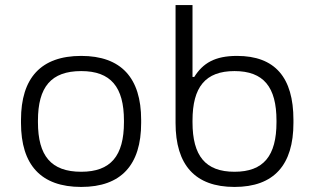

<svg xmlns="http://www.w3.org/2000/svg" viewBox="-20 -730 1240 759"><path d="M63 -256V-244C63 -78 142 9 301 9C459 9 538 -78 538 -244V-256C538 -422 459 -509 301 -509C142 -509 63 -422 63 -256ZM130 -247V-253C130 -386 182 -449 301 -449C418 -449 470 -386 470 -253V-247C470 -114 418 -51 301 -51C182 -51 130 -114 130 -247Z M1140 -244V-256C1140 -424 1067 -509 917 -509C829 -509 782 -480 748 -426H741V-710H674V-244C674 -78 751 9 907 9C1063 9 1140 -78 1140 -244ZM741 -247V-253C741 -386 792 -449 907 -449C1022 -449 1073 -386 1073 -253V-247C1073 -114 1022 -51 907 -51C792 -51 741 -114 741 -247Z"/></svg>

Font: LT Wave Mono Light
Style: Regular
Weight: 300
Designer: Daniel Lyons
Version: Version 2.5 (Glyphs App)